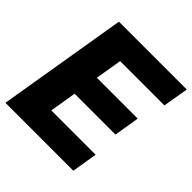

<svg xmlns="http://www.w3.org/2000/svg" viewBox="-199 -872 1015 1015"><g transform="rotate(45 309.0 -364.0)"><path d="M-4.9 0 116.2 -727.5H623.5L599.1 -584.5H268.1L243.2 -435.5H548.8L525.4 -292.5H219.7L195.3 -143.1H526.4L502.9 0Z"/></g></svg>

Font: Inter Tight ExtraBold
Style: Italic
Weight: 800
Italic angle: -9.39999°
Designer: Rasmus Andersson
Foundry: rsms
Version: Version 3.004